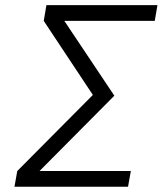

<svg xmlns="http://www.w3.org/2000/svg" viewBox="-20 -713 626 733"><path d="M35.2 0H468.8L479.5 -60.1H130.9L416.5 -347.7L225.6 -633.3H570.8L581.1 -693.4H157.2L147 -633.3L334.5 -350.6L45.9 -60.1Z"/></svg>

Font: Cascadia Mono NF Light
Style: Italic
Weight: 300
Italic angle: -10°
Monospace: yes
Designer: Aaron Bell
Foundry: Saja Typeworks
Version: Version 2404.023